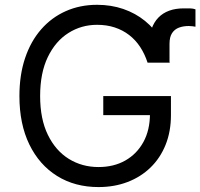

<svg xmlns="http://www.w3.org/2000/svg" viewBox="-20 -757 821 787"><path d="M674.8 -500H585L589.8 -577.1Q591.8 -612.3 601.6 -639.4Q611.3 -666.5 629.4 -685.1Q647.5 -703.6 673.3 -713.1Q699.2 -722.7 733.4 -722.7Q746.1 -723.1 759 -722.7Q772 -722.2 781.2 -718.8V-647.5Q775.9 -648.4 768.8 -649.4Q761.7 -650.4 753.9 -650.4Q731.4 -650.4 713.6 -643.8Q695.8 -637.2 685.3 -621.3Q674.8 -605.5 674.8 -577.1ZM383.8 9.8Q287.1 9.8 214.1 -35.6Q141.1 -81.1 100.3 -164.8Q59.6 -248.5 59.6 -363.3Q59.6 -449.7 82.8 -518.8Q106 -587.9 148.7 -636.7Q191.4 -685.5 249.8 -711.4Q308.1 -737.3 377.9 -737.3Q435.5 -737.3 485.4 -720.2Q535.2 -703.1 574.2 -671.4Q613.3 -639.6 639.4 -596.2Q665.5 -552.7 675.8 -500H585Q573.2 -536.1 554.4 -564.7Q535.6 -593.3 509.3 -613.5Q482.9 -633.8 450.2 -644.5Q417.5 -655.3 377.9 -655.3Q313.5 -655.3 260.5 -621.8Q207.5 -588.4 176 -523.2Q144.5 -458 144.5 -363.3Q144.5 -269 176.3 -204.1Q208 -139.2 262.2 -105.7Q316.4 -72.3 383.8 -72.3Q446.3 -72.3 493.7 -99.1Q541 -126 567.9 -175Q594.7 -224.1 594.7 -291L622.1 -285.2H403.3V-363.3H680.7V-285.2Q680.7 -217.8 658.7 -163.3Q636.7 -108.9 596.9 -70.3Q557.1 -31.7 502.9 -11Q448.7 9.8 383.8 9.8Z"/></svg>

Font: Inter V
Style: 
Weight: 400
Designer: Rasmus Andersson
Foundry: rsms
Version: Version 4.000;git-a3f224843